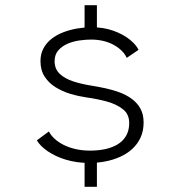

<svg xmlns="http://www.w3.org/2000/svg" viewBox="-20 -720 690 740"><path d="M306 0V-122H353.5V0ZM306 -586V-700H353.5V-586ZM324.5 -92Q275 -92 234 -104.5Q193 -117 164 -137Q135 -157 122 -179L168.5 -213.5Q175.5 -199 189.8 -185.8Q204 -172.5 224.5 -162Q245 -151.5 271 -145.5Q297 -139.5 327.5 -139.5Q358 -139.5 385.2 -145.2Q412.5 -151 433.2 -163.5Q454 -176 466 -196.5Q478 -217 478 -246Q478 -280 453.5 -299.2Q429 -318.5 391.5 -328.8Q354 -339 313.5 -344.5Q282.5 -349 251.5 -358.2Q220.5 -367.5 194.2 -383.8Q168 -400 152 -424.8Q136 -449.5 136 -484.5Q136 -512.5 147.8 -534Q159.5 -555.5 179.2 -570.8Q199 -586 224.5 -595.8Q250 -605.5 277.8 -610.2Q305.5 -615 332.5 -615Q379 -615 416.2 -601.8Q453.5 -588.5 478.8 -568.5Q504 -548.5 514 -528L468.5 -497Q461.5 -512.5 448.2 -525.2Q435 -538 416.8 -547.8Q398.5 -557.5 376.8 -562.5Q355 -567.5 330.5 -567.5Q311.5 -567.5 287.2 -564.2Q263 -561 241.2 -551.8Q219.5 -542.5 205 -526.2Q190.5 -510 190.5 -484Q190.5 -454 210.5 -435.2Q230.5 -416.5 263.2 -406Q296 -395.5 335 -389.5Q360 -385.5 387.5 -379.5Q415 -373.5 440.8 -364Q466.5 -354.5 487.5 -339.2Q508.5 -324 521 -301.8Q533.5 -279.5 533.5 -248Q533.5 -215.5 521.8 -190Q510 -164.5 489.8 -146Q469.5 -127.5 442.8 -115.5Q416 -103.5 385.8 -97.8Q355.5 -92 324.5 -92Z"/></svg>

Font: Trispace Thin ExtraLight
Style: Regular
Weight: 250
Version: Version 1.210